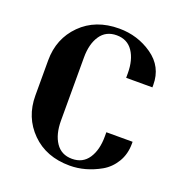

<svg xmlns="http://www.w3.org/2000/svg" viewBox="-128 -812 888 935"><g transform="rotate(20 316.0 -345.0)"><path d="M582 -194Q582 -140 557 -98.5Q532 -57 492 -34Q414 10 333 10Q211 10 135.5 -65.5Q60 -141 60 -254V-436Q60 -549 135.5 -624.5Q211 -700 333 -700Q429 -700 505.5 -646.5Q582 -593 582 -499V-486H446V-509Q446 -579 417 -622Q388 -665 332.5 -665Q277 -665 248 -622Q219 -579 219 -509V-182Q219 -111 248 -68Q277 -25 332.5 -25Q388 -25 417 -68.5Q446 -112 446 -182V-204H582Z"/></g></svg>

Font: Trochut
Style: Bold
Weight: 700
Designer: Andreu Balius
Foundry: Andreu Balius
Version: Version 1.001